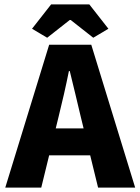

<svg xmlns="http://www.w3.org/2000/svg" viewBox="-20 -855 640 875"><path d="M4 0 204 -651H396L596 0H427L348 -323Q337 -371 323.5 -426Q310 -481 298 -531H294Q284 -481 271.5 -426Q259 -371 247 -323L168 0ZM142 -147V-270H456V-147ZM195 -683 126 -724 213 -835H387L474 -724L405 -683L302 -764H298Z"/></svg>

Font: Source Code Pro ExtraBold
Style: Regular
Weight: 800
Monospace: yes
Designer: Paul D. Hunt, Teo Tuominen
Foundry: Adobe Systems Incorporated
Version: Version 1.018;hotconv 1.0.116;makeotfexe 2.5.65601